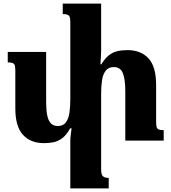

<svg xmlns="http://www.w3.org/2000/svg" viewBox="-20 -780 951 1065"><path d="M846 -106Q846 -87 848.5 -76.5Q851 -66 860 -62Q869 -58 888 -58V0H675V-275Q675 -340 661.5 -374Q648 -408 611 -408Q582 -408 566.5 -388Q551 -368 546 -335Q541 -302 541 -261V163Q541 180 545.5 189.5Q550 199 559.5 203Q569 207 583 207V265H370V3Q370 -16 372.5 -33Q375 -50 377 -68H369Q349 -32 326.5 -14.5Q304 3 279 8.5Q254 14 224 14Q150 14 107.5 -32Q65 -78 65 -179V-386Q65 -405 62.5 -415.5Q60 -426 51 -430Q42 -434 23 -434V-492H236V-211Q236 -169 242 -140Q248 -111 262 -96Q276 -81 301 -81Q331 -81 346 -102Q361 -123 365.5 -157Q370 -191 370 -231V-657Q370 -675 367 -684.5Q364 -694 355 -698Q346 -702 328 -702V-760H541V-498Q541 -479 539.5 -460.5Q538 -442 537 -423H542Q562 -456 583.5 -473Q605 -490 630.5 -496Q656 -502 687 -502Q761 -502 803.5 -456.5Q846 -411 846 -308Z"/></svg>

Font: Noto Serif Armenian ExtraBold
Style: Regular
Weight: 800
Version: Version 2.007